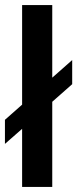

<svg xmlns="http://www.w3.org/2000/svg" viewBox="-33 -738 305 758"><path d="M173.3 0H54.3V-229.4L-13.5 -169.9V-265L54.3 -324.9V-718.1H173.3V-431.4L252 -500.9V-405.7L173.3 -336.2Z"/></svg>

Font: Puralecka Narrow
Style: Bold
Weight: 700
Designer: Hector Gatti, Marcela Romero, Pablo Cosgaya and Nicolas Silva
Version: Version 1.004;PS 001.004;hotconv 1.0.70;makeotf.lib2.5.58329